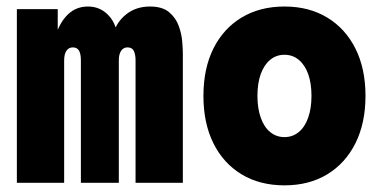

<svg xmlns="http://www.w3.org/2000/svg" viewBox="-20 -555 1165 583"><path d="M31.2 0V-527.3H155.3V-465.8H171.9L147.5 -443.4Q161.6 -487.8 186.5 -511.5Q211.4 -535.2 247.1 -535.2Q281.7 -535.2 305.9 -512Q330.1 -488.8 335 -454.1L322.3 -472.7H340.8L324.2 -454.1Q335.4 -490.2 364.7 -512.7Q394 -535.2 435.5 -535.2Q473.1 -535.2 493.7 -517.8Q514.2 -500.5 522.9 -475.8Q531.7 -451.2 533.4 -428Q535.2 -404.8 535.2 -392.6V0H391.6V-372.1Q391.6 -389.2 386.5 -400.1Q381.3 -411.1 367.2 -411.1Q355 -411.1 347.9 -400.9Q340.8 -390.6 340.8 -372.1V0H225.6V-372.1Q225.6 -391.1 220 -401.1Q214.4 -411.1 201.2 -411.1Q189 -411.1 181.9 -401.1Q174.8 -391.1 174.8 -371.1V0Z M843.8 7.8Q769 7.8 713.6 -25.6Q658.2 -59.1 627.9 -120.1Q597.7 -181.2 597.7 -263.7Q597.7 -346.7 627.9 -407.5Q658.2 -468.3 713.6 -501.7Q769 -535.2 843.8 -535.2Q918.5 -535.2 973.6 -501.7Q1028.8 -468.3 1059.3 -407.5Q1089.8 -346.7 1089.8 -263.7Q1089.8 -181.2 1059.3 -120.1Q1028.8 -59.1 973.6 -25.6Q918.5 7.8 843.8 7.8ZM843.8 -138.7Q868.7 -138.7 887.2 -154.1Q905.8 -169.4 915.8 -197.8Q925.8 -226.1 925.8 -263.7Q925.8 -302.2 915.8 -330.1Q905.8 -357.9 887.2 -373.3Q868.7 -388.7 843.8 -388.7Q818.8 -388.7 800.3 -373.3Q781.7 -357.9 771.7 -330.1Q761.7 -302.2 761.7 -263.7Q761.7 -226.1 771.7 -197.8Q781.7 -169.4 800.3 -154.1Q818.8 -138.7 843.8 -138.7Z"/></svg>

Font: Reddit Mono Black
Style: Regular
Weight: 900
Monospace: yes
Designer: Stephen Hutchings
Foundry: Reddit
Version: Version 1.014